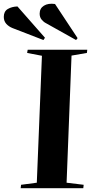

<svg xmlns="http://www.w3.org/2000/svg" viewBox="-76 -992 493 1012"><path d="M145 -698 67 -713 70 -730H384L382 -713L301 -699L275 -29L365 -18L363 0H33L35 -18L118 -29ZM166 -870Q154 -876 143.5 -888.5Q133 -901 133 -920Q133 -948 155.5 -962Q178 -976 214 -971L333 -791L325 -781ZM-10 -844Q-30 -852 -43 -866.5Q-56 -881 -56 -903Q-56 -932 -35 -944.5Q-14 -957 16 -958L161 -793L153 -781Z"/></svg>

Font: Literata 72pt
Style: Bold Italic
Weight: 700
Italic angle: -2°
Designer: Latin by Veronika Burian and Jose Scaglione. Greek by Irene Vlachou. Cyrillic by Vera Evstafieva
Foundry: TypeTogether
Version: Version 3.002